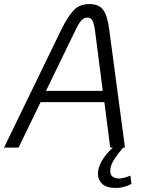

<svg xmlns="http://www.w3.org/2000/svg" viewBox="-31 -731 710 951"><path d="M620 180Q583 200 544 200Q496 200 475 179.5Q454 159 454 130Q454 99 473.5 65.5Q493 32 528 0H515L486 -225H170L61 0H-11L273 -585Q306 -652 335.5 -681.5Q365 -711 412 -711Q458 -711 479.5 -683Q501 -655 510 -585L588 0H579Q553 30 534 59.5Q515 89 515 117Q515 135 527 144Q539 153 559 153Q580 153 615 139ZM478 -281 439 -584Q434 -617 426 -630.5Q418 -644 402 -644Q385 -644 372.5 -630.5Q360 -617 344 -584L197 -281Z"/></svg>

Font: KoHo
Style: Italic
Weight: 400
Italic angle: -10°
Designer: Cadson Demak & Katatrad Team
Foundry: Cadson Demak Co.,Ltd.
Version: Version 1.000